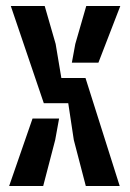

<svg xmlns="http://www.w3.org/2000/svg" viewBox="-20 -620 432 640"><path d="M266 0 226 -153.5 207.5 -276H126L16 -600H129L165.5 -473.5L184.5 -360H265L379 0ZM10.5 0 88.5 -225H177L164 -153.5L124 0ZM219.5 -411 231 -473.5 267.5 -600H381L308 -411Z"/></svg>

Font: Big Shoulders Stencil Text Thin
Style: Bold
Weight: 700
Version: Version 2.001